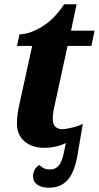

<svg xmlns="http://www.w3.org/2000/svg" viewBox="-20 -679 461 895"><path d="M134 142Q134 125 142 111.5Q150 98 163 90Q175 101 186 106Q197 111 213 111Q238 111 253 94Q268 77 276 40L287 -12Q241 10 185 10Q131 10 95 -19.5Q59 -49 59 -105Q59 -143 70 -191L130 -465H59L71 -519Q116 -519 174 -553.5Q232 -588 279 -659H337L311 -536H421L406 -465H295L236 -194Q226 -154 226 -124Q226 -101 237.5 -89Q249 -77 269 -77Q288 -77 319.5 -85Q351 -93 366 -102L341 45Q327 126 294.5 161Q262 196 209 196Q174 196 154 182Q134 168 134 142Z"/></svg>

Font: Noto Serif NarrowExtraBold
Style: Italic
Weight: 800
Width: 4
Italic angle: -12°
Designer: Monotype Design Team
Foundry: Monotype Imaging Inc.
Version: Version 1.001